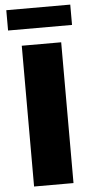

<svg xmlns="http://www.w3.org/2000/svg" viewBox="-59 -917 457 951"><g transform="rotate(-5 169.0 -441.0)"><path d="M267 0V-700H71V0ZM328 -781V-882H10V-781Z"/></g></svg>

Font: Montserrat-Alt1 ExtBd
Style: Regular
Weight: 800
Designer: Differentunic
Foundry: Differentunic
Version: Version 7.222